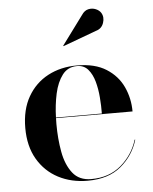

<svg xmlns="http://www.w3.org/2000/svg" viewBox="-52 -742 633 796"><g transform="rotate(-5 265.0 -344.5)"><path d="M369 -606 229.5 -554.5 228.5 -556.5 317.5 -677Q329 -694.5 345.2 -698Q361.5 -701.5 376 -695.5Q390.5 -689.5 397.5 -678.5Q409 -660 401 -636.2Q393 -612.5 369 -606ZM492 -142.5Q472.5 -77.5 420.2 -33.8Q368 10 281 10Q213 10 159 -18.2Q105 -46.5 73.5 -100.2Q42 -154 42 -230Q42 -306.5 72.8 -360Q103.5 -413.5 156.8 -441.8Q210 -470 278 -470Q352.5 -470 399.5 -440.2Q446.5 -410.5 468.8 -362.5Q491 -314.5 491 -260H172.5Q172 -248 172 -235Q172 -174 182 -119.2Q192 -64.5 219 -30Q246 4.5 296.5 4.5Q371 4.5 420.8 -38Q470.5 -80.5 489.5 -142.5ZM278 -467.5Q239.5 -467.5 217 -438Q194.5 -408.5 184.2 -361.8Q174 -315 172.5 -262.5H363.5Q364 -293.5 361.2 -329Q358.5 -364.5 349.8 -396Q341 -427.5 323.8 -447.5Q306.5 -467.5 278 -467.5Z"/></g></svg>

Font: Bodoni* 72pt Medium
Style: Regular
Weight: 500
Version: Version 2.3